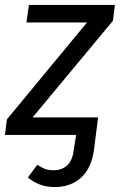

<svg xmlns="http://www.w3.org/2000/svg" viewBox="-37 -546 485 777"><path d="M420 -462 95 -71H360L351 0L343 63Q332 137 290 174Q248 211 184 211Q121 211 76 172L114 121Q130 132 145 137.5Q160 143 180 143Q213 143 234.5 123.5Q256 104 261 64L271 0H-17L-9 -63L315 -455H70L80 -526H428Z"/></svg>

Font: FiraGO Book
Style: Italic
Weight: 350
Italic angle: -8°
Designer: bBox Type GmbH
Foundry: bBox Type GmbH
Version: Version 1.001